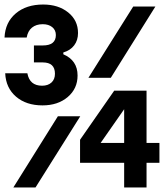

<svg xmlns="http://www.w3.org/2000/svg" viewBox="-23 -829 743 849"><path d="M320 -495Q320 -437 276.5 -400Q233 -363 165 -363Q93 -363 48 -401.5Q3 -440 0 -505H98Q108 -450 163 -450Q189 -450 204.5 -464Q220 -478 220 -503Q220 -553 166 -553H127V-628H166Q224 -628 224 -674Q224 -696 208 -709Q192 -722 166 -722Q137 -722 118.5 -707Q100 -692 95 -663H-3Q0 -730 46.5 -769.5Q93 -809 168 -809Q235 -809 278.5 -774Q322 -739 322 -683Q322 -651 305 -628.5Q288 -606 257 -597V-589Q320 -562 320 -495ZM664 -800 467 -485H368L566 -800ZM625 -428V-197H682V-109H625V0H526V-109H331V-211L482 -428ZM526 -197V-346L422 -197ZM332 -315 134 0H36L233 -315Z"/></svg>

Font: Martian Mono Medium
Style: Regular
Weight: 500
Monospace: yes
Designer: Roman Shamin
Foundry: Evil Martians
Version: Version 1.000; ttfautohint (v1.8.4.7-5d5b)